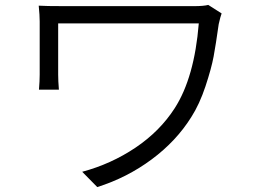

<svg xmlns="http://www.w3.org/2000/svg" viewBox="-20 -721 1040 772"><path d="M817.4 -701.2 871.1 -667Q866.2 -654.3 859.4 -624Q847.7 -541 838.9 -493.7Q830.1 -446.3 806.2 -374Q782.2 -301.8 749 -250Q688.5 -153.3 589.8 -80.1Q491.2 -6.8 371.1 31.2L310.5 -30.3Q426.8 -61.5 524.9 -127.4Q623 -193.4 682.6 -286.1Q761.7 -409.2 779.3 -627H213.9V-420.9Q213.9 -395.5 216.8 -360.4H136.7Q139.6 -395.5 139.6 -420.9V-634.8Q139.6 -659.2 135.7 -698.2Q162.1 -696.3 240.2 -696.3H759.8Q797.9 -696.3 817.4 -701.2Z"/></svg>

Font: Gen Shin Gothic Monospace Normal
Style: Regular
Weight: 350
Designer: [Source Han Sans]
Ryoko NISHIZUKA  (kana & ideographs); Paul D. Hunt (Latin, Greek & Cyrillic); Wenlong ZHANG  (bopomofo
Version: Version 1.002.20150607